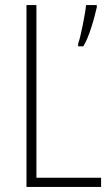

<svg xmlns="http://www.w3.org/2000/svg" viewBox="-20 -827 436 754"><path d="M84 -93H377V-129H123V-807H84ZM360 -798V-807H318C315 -774 296 -678 287 -656V-645H307C330 -680 351 -758 360 -798Z"/></svg>

Font: Noto Sans Telugu UI Condensed ExtraLight
Style: Regular
Weight: 200
Width: 3
Designer: Jelle Bosma - Monotype Design Team
Foundry: Monotype Imaging Inc.
Version: Version 2.005